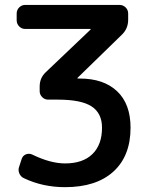

<svg xmlns="http://www.w3.org/2000/svg" viewBox="-20 -774 600 782"><path d="M47.9 -718.8Q47.9 -733.4 58.1 -743.7Q68.4 -753.9 82 -753.9H466.8Q481.4 -753.9 491.7 -743.7Q502 -733.4 502 -718.8V-693.4Q502 -658.2 477.5 -633.8L295.9 -457Q294.9 -456.1 295.4 -455.1Q295.9 -454.1 296.9 -454.1H304.7Q402.3 -454.1 457 -402.3Q511.7 -350.6 511.7 -253.9Q511.7 -138.7 441.9 -75.2Q372.1 -11.7 245.1 -11.7Q154.3 -11.7 78.1 -47.9Q64.5 -53.7 58.6 -67.9Q52.7 -82 58.6 -96.7L68.4 -127Q73.2 -140.6 85.9 -145.5Q98.6 -150.4 111.3 -144.5Q185.5 -108.4 245.1 -108.4Q317.4 -108.4 356.4 -146.5Q395.5 -184.6 395.5 -253.9Q395.5 -312.5 353.5 -340.3Q311.5 -368.2 215.8 -368.2H175.8Q162.1 -368.2 151.9 -378.4Q141.6 -388.7 141.6 -402.3V-421.9Q141.6 -457 167 -480.5L348.6 -653.3Q349.6 -654.3 349.1 -655.3Q348.6 -656.2 346.7 -656.2H82Q68.4 -656.2 58.1 -666.5Q47.9 -676.8 47.9 -691.4Z"/></svg>

Font: Gen Jyuu GothicL Medium
Style: Regular
Weight: 500
Designer: [Source Han Sans]
Ryoko NISHIZUKA  (kana & ideographs); Paul D. Hunt (Latin, Greek & Cyrillic); Wenlong ZHANG  (bopomofo
Version: Version 1.002.20150607